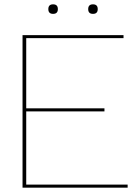

<svg xmlns="http://www.w3.org/2000/svg" viewBox="-20 -866 624 886"><path d="M84 0V-704H550V-690H101V-366H462V-352H101V-14H569V0ZM225 -846Q247 -846 247 -824Q247 -802 225 -802Q203 -802 203 -824Q203 -846 225 -846ZM409 -846Q431 -846 431 -824Q431 -802 409 -802Q387 -802 387 -824Q387 -846 409 -846Z"/></svg>

Font: Prodigy Sans Thin
Style: Regular
Weight: 100
Designer: Wei Huang
Foundry: Wei Huang
Version: Version 1.003; ttfautohint (v1.8.3)